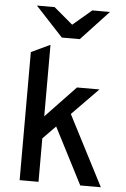

<svg xmlns="http://www.w3.org/2000/svg" viewBox="-61 -964 662 1008"><g transform="rotate(5 270.0 -460.5)"><path d="M81.5 0V-675L181 -722V-345L339 -511H457.5L319 -369.5L509.5 0H401L248 -297.5L181 -229V0ZM237 -765 92 -921H185.5L285 -837L384 -921H477L331.5 -765Z"/></g></svg>

Font: Overpass Medium
Style: Regular
Weight: 500
Designer: Delve Withrington, Dave Bailey, Thomas Jockin
Foundry: Delve Fonts LLC
Version: Version 4.000